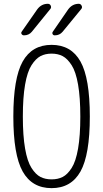

<svg xmlns="http://www.w3.org/2000/svg" viewBox="-20 -975 540 1005"><path d="M336.9 -925.8Q358.4 -955.1 392.6 -955.1Q402.3 -955.1 407.2 -945.3Q412.1 -935.5 405.3 -927.7L307.6 -808.6Q292 -790 266.6 -790Q258.8 -790 255.4 -796.4Q252 -802.7 256.8 -809.6ZM174.8 -925.8Q196.3 -955.1 230.5 -955.1Q241.2 -955.1 245.6 -945.3Q250 -935.5 243.2 -927.7L146.5 -808.6Q130.9 -790 105.5 -790Q97.7 -790 93.3 -796.4Q88.9 -802.7 93.8 -809.6ZM308.1 -681.2Q283.2 -694.3 250 -694.3Q216.8 -694.3 191.9 -681.2Q167 -668 145 -633.8Q123 -599.6 111.3 -532.2Q99.6 -464.8 99.6 -364.7Q99.6 -264.6 111.3 -197.3Q123 -129.9 145 -95.7Q167 -61.5 191.9 -48.8Q216.8 -36.1 250 -36.1Q283.2 -36.1 308.1 -48.8Q333 -61.5 355 -95.7Q377 -129.9 388.7 -197.3Q400.4 -264.6 400.4 -364.7Q400.4 -464.8 388.7 -532.2Q377 -599.6 355 -633.8Q333 -668 308.1 -681.2ZM401.4 -77.6Q352.5 9.8 250 9.8Q147.5 9.8 98.6 -77.6Q49.8 -165 49.8 -365.2Q49.8 -565.4 98.6 -652.8Q147.5 -740.2 250 -740.2Q352.5 -740.2 401.4 -652.8Q450.2 -565.4 450.2 -365.2Q450.2 -165 401.4 -77.6Z"/></svg>

Font: Rounded-X Mgen+ 2m light
Style: Regular
Weight: 200
Designer: [Source Han Sans]
Ryoko NISHIZUKA  (kana & ideographs); Paul D. Hunt (Latin, Greek & Cyrillic); Wenlong ZHANG  (bopomofo
Version: Version 1.059.20150602